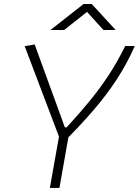

<svg xmlns="http://www.w3.org/2000/svg" viewBox="-20 -918 679 938"><path d="M223.6 0 268.1 -250.5 100.6 -692.4 149.4 -700.7 296.9 -295.9H305.7Q365.7 -361.3 415.5 -421.6Q465.3 -481.9 508.8 -547.6Q552.2 -613.3 591.8 -693.4H638.7Q599.1 -604.5 550.3 -530Q501.5 -455.6 442.9 -387Q384.3 -318.4 314 -247.1L270.5 0ZM226.6 -771.5 388.2 -898.4H428.2L544.9 -771.5H485.4L405.3 -859.9L293.5 -771.5Z"/></svg>

Font: Cascadia Code ExtraLight
Style: Italic
Weight: 200
Italic angle: -10°
Monospace: yes
Designer: Aaron Bell
Foundry: Saja Typeworks
Version: Version 2404.023; ttfautohint (v1.8.4)